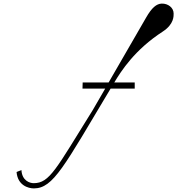

<svg xmlns="http://www.w3.org/2000/svg" viewBox="-20 -1039 984 1066"><path d="M168 7C276 7 336 -116 594 -547H728V-581H614L615 -582C653 -645 728 -763 884 -864C947 -905 944 -951 944 -964C944 -997 912 -1020 878 -1019C849 -1018 823 -997 791 -941L583 -581H439L438 -547H564L495 -428C291 -101 256 -22 167 -22C145 -22 102 -36 99 -95L72 -84C78 -9 138 7 168 7Z"/></svg>

Font: Louise
Style: Regular
Weight: 400
Designer: Ange Degheest & Luna Delabre & Camille Depalle
Foundry: Velvetyne Type Foundry
Version: Version 1.000;FEAKit 1.0